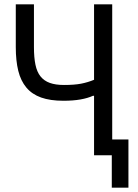

<svg xmlns="http://www.w3.org/2000/svg" viewBox="-20 -718 640 888"><path d="M497 0H415V-275H410Q386 -264 352 -258Q318 -252 273 -252Q212 -252 170 -267Q128 -282 102 -313Q76 -344 64.5 -390.5Q53 -437 53 -500V-698H137V-500Q137 -452 144 -418.5Q151 -385 167.5 -364.5Q184 -344 210.5 -334.5Q237 -325 276 -325Q324 -325 355 -331Q386 -337 415 -349V-698H499V-73H574V150H497Z"/></svg>

Font: IBM Plex Mono
Style: Regular
Weight: 400
Monospace: yes
Designer: Mike Abbink, Paul van der Laan, Pieter van Rosmalen
Foundry: Bold Monday
Version: Version 2.3